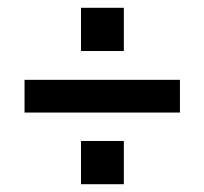

<svg xmlns="http://www.w3.org/2000/svg" viewBox="-20 -526 525 493"><path d="M188 -506H298V-395H188ZM43 -321H442V-237H43ZM188 -164H298V-53H188Z"/></svg>

Font: Cabin Medium
Style: Regular
Weight: 500
Designer: Pablo Impallari
Foundry: Pablo Impallari. http://www.impallari.com Igino Marini. http://www.ikern.com
Version: Version 2.200